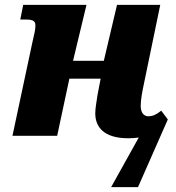

<svg xmlns="http://www.w3.org/2000/svg" viewBox="-20 -556 722 786"><path d="M548 7 435 210H545L667 -67L640 -103C621 -88 607 -80 587 -80C569 -80 556 -95 556 -122C556 -148 562 -179 570 -217L636 -536H459L405 -307H279L334 -536H75L63 -476H87C120 -476 125 -467 125 -450C125 -433 119 -412 112 -380L31 0H214L264 -234H392L379 -166C376 -141 370 -116 370 -92C370 -37 404 10 505 10C521 10 535 9 548 7Z"/></svg>

Font: Noto Serif SemiCondensed Black
Style: Italic
Weight: 900
Width: 4
Italic angle: -12°
Designer: Monotype Design Team
Foundry: Monotype Imaging Inc.
Version: Version 2.014